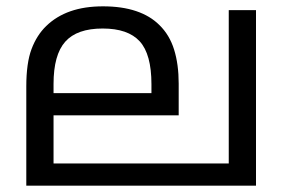

<svg xmlns="http://www.w3.org/2000/svg" viewBox="-20 -586 899 606"><path d="M788 -554V0H63V-313Q63 -387 79.5 -431Q96 -475 126 -504Q158 -535 202.5 -550.5Q247 -566 305 -566Q365 -566 409.5 -551Q454 -536 483 -507Q515 -476 529.5 -429.5Q544 -383 544 -322V-222H149V-70H702V-554ZM304 -496Q223 -496 186 -454.5Q149 -413 149 -321V-292H458V-320Q458 -415 421 -455.5Q384 -496 304 -496Z"/></svg>

Font: mlyalm115
Style: Regular
Weight: 400
Designer: Jelle Bosma - Monotype Design Team
Foundry: Monotype Imaging Inc.
Version: Version 2.103